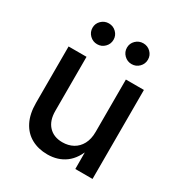

<svg xmlns="http://www.w3.org/2000/svg" viewBox="-177 -876 949 1009"><g transform="rotate(30 297.5 -372.0)"><path d="M254.9 7.3Q200.2 7.3 158 -15.9Q115.7 -39.1 92.3 -85Q68.8 -130.9 68.8 -198.2V-540H177.7V-211.9Q177.7 -152.8 208.3 -120.1Q238.8 -87.4 291.5 -87.4Q327.6 -87.4 355.7 -102.8Q383.8 -118.2 400.1 -148.4Q416.5 -178.7 416.5 -222.2V-540H525.9V0H421.4L420.9 -132.8H433.6Q409.7 -60.1 364 -26.4Q318.4 7.3 254.9 7.3ZM401.4 -625Q375 -625 356.2 -643.6Q337.4 -662.1 337.4 -688.5Q337.4 -714.4 356.2 -732.7Q375 -751 401.4 -751Q427.7 -751 446.3 -732.7Q464.8 -714.4 464.8 -688.5Q464.8 -662.1 446.3 -643.6Q427.7 -625 401.4 -625ZM192.4 -625Q166 -625 147.2 -643.6Q128.4 -662.1 128.4 -688.5Q128.4 -714.4 147.2 -732.7Q166 -751 192.4 -751Q218.8 -751 237.3 -732.7Q255.9 -714.4 255.9 -688.5Q255.9 -662.1 237.3 -643.6Q218.8 -625 192.4 -625Z"/></g></svg>

Font: V-Inter
Style: Medium-500
Weight: 500
Designer: Rasmus Andersson
Foundry: rsms
Version: Version 4.000;git-4146feb